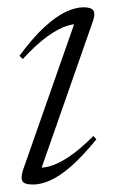

<svg xmlns="http://www.w3.org/2000/svg" viewBox="-20 -484 302 514"><path d="M42 -30 183.5 -433.5 196.5 -419Q180.5 -421.5 158.5 -414.5Q136.5 -407.5 107.2 -386.8Q78 -366 41 -326L32 -334.5Q69 -384.5 100.2 -412.8Q131.5 -441 157.2 -452.8Q183 -464.5 203.5 -464.5Q224.5 -464.5 230 -455.8Q235.5 -447 229 -428L86 -19.5L74.5 -36Q89.5 -33 111.5 -38.5Q133.5 -44 163 -63.2Q192.5 -82.5 230 -120L238 -111Q200.5 -65 170 -38.5Q139.5 -12 114.5 -1Q89.5 10 68.5 10Q44.5 10 39.8 0.5Q35 -9 42 -30Z"/></svg>

Font: Newsreader 36pt Light
Style: Italic
Weight: 300
Italic angle: -17°
Designer: Hugues Gentile
Foundry: Production Type
Version: Version 1.003